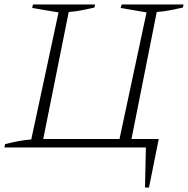

<svg xmlns="http://www.w3.org/2000/svg" viewBox="-23 -665 848 866"><path d="M-3 0 0 -15Q32 -23 61 -28.5Q90 -34 118 -36L241 -609L122 -629L126 -645H406L403 -631Q376 -625 347 -619Q318 -613 287 -611L172 -38H516L638 -609L521 -629L526 -645H805L802 -631Q775 -625 745.5 -619Q716 -613 684 -611L570 -38H693L649 181H631L635 0Z"/></svg>

Font: Piazzolla ExtraLight
Style: Italic
Weight: 200
Italic angle: -11.3°
Designer: Juan Pablo del Peral
Foundry: Huerta Tipografica
Version: Version 1.330